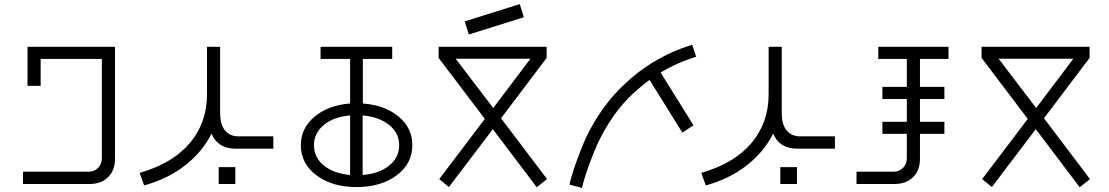

<svg xmlns="http://www.w3.org/2000/svg" viewBox="-20 -896 5402 935"><path d="M92 0V-60H413Q440 -60 458 -79Q476 -98 476 -126V-609H178V-478H114V-668H540V-122Q540 -66 506 -33Q472 0 417 0Z M682 7 660 -54Q820 -100 904 -199Q988 -298 988 -437V-668H1052V-346Q1052 -289 1076 -260.5Q1100 -232 1141 -232H1311V-172H1128Q1041 -172 1010 -245Q966 -157 882 -91Q798 -25 682 7ZM1045 0V-82H1126V0Z M1541 -609V-668H1890V-609H1747V-392Q1854 -384 1921 -328.5Q1988 -273 1988 -189Q1988 -99 1911.5 -42Q1835 15 1716 15Q1598 15 1521.5 -42Q1445 -99 1445 -189Q1445 -272 1512 -328Q1579 -384 1685 -392V-609ZM1924 -189Q1924 -248 1875 -287.5Q1826 -327 1746 -334V-44Q1826 -50 1875 -89.5Q1924 -129 1924 -189ZM1509 -189Q1509 -129 1557 -90Q1605 -51 1685 -44V-334Q1605 -327 1557 -287.5Q1509 -248 1509 -189Z M2594 16 2380 -267 2166 15 2119 -24 2341 -317 2116 -614V-668H2642V-614L2420 -320L2644 -24ZM2382 -370 2563 -610H2199ZM2263 -728 2243 -792 2511 -876 2531 -812Z M3303 -250 3143 -507Q3082 -461 3040 -418Q2987 -364 2944 -295Q2901 -226 2874.5 -160Q2848 -94 2835 -54.5Q2822 -15 2814 19L2753 3Q2762 -35 2775 -74.5Q2788 -114 2816 -184.5Q2844 -255 2890.5 -328Q2937 -401 2994 -459Q3145 -615 3351 -678L3370 -620Q3273 -589 3197 -543L3357 -286Z M3417 7 3395 -54Q3555 -100 3639 -199Q3723 -298 3723 -437V-668H3787V-346Q3787 -289 3811 -260.5Q3835 -232 3876 -232H4046V-172H3863Q3776 -172 3745 -245Q3701 -157 3617 -91Q3533 -25 3417 7ZM3780 0V-82H3861V0Z M4257 -609V-668H4599V-609H4460V-473H4579V-414H4460V-303H4579V-244H4460V-122Q4460 -66 4426 -33Q4392 0 4337 0H4151V-60H4333Q4360 -60 4378 -79Q4396 -98 4396 -126V-244H4277V-303H4396V-414H4277V-473H4396V-609Z M5238 16 5024 -267 4810 15 4763 -24 4985 -317 4760 -614V-668H5286V-614L5064 -320L5288 -24ZM5026 -370 5207 -610H4843Z"/></svg>

Font: Zaghawa Beria
Style: Regular
Weight: 400
Designer: Anonymous
Foundry: Designed by a volunteer who chooses to remain anonymous, in cooperation with SIL International and the Mission Protestan
Version: Version 1.001